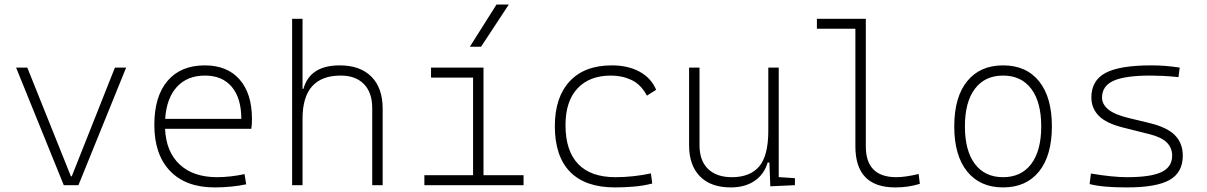

<svg xmlns="http://www.w3.org/2000/svg" viewBox="-20 -815 5313 845"><path d="M260.7 0 50.8 -517.6H100.1L292 -39.1H295.9L485.8 -517.6H535.2L325.2 0Z M924.3 9.8Q797.9 9.8 728.5 -62.5Q659.2 -134.8 659.2 -265.6Q659.2 -390.6 717.3 -459Q775.4 -527.3 881.3 -527.3Q980 -527.3 1034.4 -465.3Q1088.9 -403.3 1088.9 -291Q1088.9 -263.7 1085.9 -248H706.5Q710.9 -147 770.8 -91.1Q830.6 -35.2 936 -35.2Q963.4 -35.2 995.6 -38.8Q1027.8 -42.5 1056.2 -48.8L1063.5 -3.9Q1035.6 2.4 998.8 6.1Q961.9 9.8 924.3 9.8ZM707 -292H1042Q1042 -382.8 1000.2 -432.6Q958.5 -482.4 882.3 -482.4Q804.2 -482.4 758.5 -432.6Q712.9 -382.8 707 -292Z M1618.2 0V-338.9Q1618.2 -407.7 1581.5 -445.1Q1544.9 -482.4 1479.5 -482.4Q1311.5 -482.4 1311.5 -293V0H1265.6V-732.4H1311.5V-423.8H1315.4Q1343.8 -527.3 1475.1 -527.3Q1565.4 -527.3 1614.7 -477.5Q1664.1 -427.7 1664.1 -336.9V0Z M1847.7 0V-43.9H2062V-473.6H1877V-517.6H2107.9V-43.9H2284.2V0ZM2047.9 -609.4 2165 -794.9H2219.2L2097.2 -609.4Z M2686.5 9.8Q2556.2 9.8 2489 -58.6Q2421.9 -127 2421.9 -259.8Q2421.9 -386.7 2487.1 -457Q2552.2 -527.3 2672.9 -527.3Q2744.1 -527.3 2795.2 -499.3Q2846.2 -471.2 2867.7 -419.9L2827.1 -394Q2800.8 -443.4 2759.5 -462.9Q2718.3 -482.4 2668.9 -482.4Q2574.2 -482.4 2521.5 -425.8Q2468.8 -369.1 2468.8 -264.6Q2468.8 -151.4 2524.4 -93.3Q2580.1 -35.2 2688.5 -35.2Q2728.5 -35.2 2767.8 -39.6Q2807.1 -43.9 2844.7 -51.8L2850.6 -7.3Q2810.5 2.9 2768.8 6.3Q2727.1 9.8 2686.5 9.8Z M3196.3 9.8Q3108.4 9.8 3060.5 -38.8Q3012.7 -87.4 3012.7 -175.8V-517.6H3058.6V-175.8Q3058.6 -107.9 3096.2 -71.5Q3133.8 -35.2 3201.2 -35.2Q3280.3 -35.2 3320.8 -82Q3361.3 -128.9 3361.3 -239.3V-517.6H3407.2V-35.6L3478.5 -30.8V0L3370.1 4.9L3366.2 -99.6H3358.4Q3343.3 -47.9 3301 -19Q3258.8 9.8 3196.3 9.8Z M3919.9 9.8Q3744.6 9.8 3744.6 -170.9V-688.5H3575.2V-732.4H3790.5V-170.9Q3790.5 -35.2 3924.8 -35.2Q3964.4 -35.2 4022.9 -49.3L4028.3 -5.9Q4000.5 2.4 3974.9 6.1Q3949.2 9.8 3919.9 9.8Z M4394.5 9.8Q4293 9.8 4236.3 -60.5Q4179.7 -130.9 4179.7 -258.8Q4179.7 -387.2 4236.3 -457.3Q4293 -527.3 4394.5 -527.3Q4496.6 -527.3 4553 -457.3Q4609.4 -387.2 4609.4 -258.8Q4609.4 -130.9 4553 -60.5Q4496.6 9.8 4394.5 9.8ZM4394.5 -35.2Q4474.6 -35.2 4518.6 -93.5Q4562.5 -151.9 4562.5 -258.8Q4562.5 -365.7 4518.6 -424.1Q4474.6 -482.4 4394.5 -482.4Q4314.5 -482.4 4270.5 -424.1Q4226.6 -365.7 4226.6 -258.8Q4226.6 -151.9 4270.5 -93.5Q4314.5 -35.2 4394.5 -35.2Z M4940.4 9.8Q4884.3 9.8 4845.2 6.3Q4806.2 2.9 4775.4 -4.9L4781.2 -51.3Q4876.5 -35.2 4940.4 -35.2Q5044.4 -35.2 5091.6 -57.6Q5138.7 -80.1 5138.7 -129.9Q5138.7 -164.6 5115 -188Q5091.3 -211.4 5038.6 -224.6L4923.8 -253.4Q4848.6 -272 4815.9 -305.2Q4783.2 -338.4 4783.2 -386.2Q4783.2 -460.9 4845.5 -494.1Q4907.7 -527.3 5046.9 -527.3Q5079.1 -527.3 5107.2 -525.1Q5135.3 -522.9 5171.9 -517.6L5166.5 -475.6Q5126.5 -479.5 5097.4 -481Q5068.4 -482.4 5043.9 -482.4Q4931.2 -482.4 4880.6 -459.5Q4830.1 -436.5 4830.1 -385.7Q4830.1 -356.4 4857.2 -333.7Q4884.3 -311 4946.3 -295.9L5037.6 -273.9Q5116.7 -254.9 5151.1 -219.7Q5185.5 -184.6 5185.5 -129.9Q5185.5 -56.2 5127.7 -23.2Q5069.8 9.8 4940.4 9.8Z"/></svg>

Font: Cascadia Code ExtraLight
Style: Regular
Weight: 200
Monospace: yes
Designer: Aaron Bell
Foundry: Saja Typeworks
Version: Version 2407.024; ttfautohint (v1.8.4)